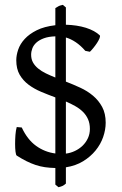

<svg xmlns="http://www.w3.org/2000/svg" viewBox="-20 -696 509 801"><path d="M109.9 -467.8Q109.9 -449.2 117.7 -435.3Q125.5 -421.4 139.2 -410.2Q152.8 -398.9 171.4 -389.9Q189.9 -380.9 210.9 -372.6V-544.4Q182.6 -543.5 163.3 -536.4Q144 -529.3 132.1 -518.6Q120.1 -507.8 115 -494.4Q109.9 -481 109.9 -467.8ZM355 -158.2Q355 -181.2 347.2 -198.7Q339.4 -216.3 325.7 -229.7Q312 -243.2 293.7 -253.4Q275.4 -263.7 254.9 -272.5V-55.2Q274.4 -57.6 292.5 -66.2Q310.5 -74.7 324.5 -88.1Q338.4 -101.6 346.7 -119.4Q355 -137.2 355 -158.2ZM254.9 69.8Q250.5 73.7 247.3 75.9Q244.1 78.1 241 79.6Q237.8 81.1 233.9 82.3Q230 83.5 224.1 85L210.9 74.2V4.9Q187.5 4.4 167.5 1.5Q147.5 -1.5 128.4 -7.8Q109.4 -14.2 90.3 -23.7Q71.3 -33.2 49.8 -46.9Q46.4 -49.3 44.7 -63.2Q43 -77.1 43 -95.5Q43 -113.8 44.4 -133.1Q45.9 -152.3 49.8 -166L70.8 -164.1Q94.2 -113.8 130.4 -87.6Q166.5 -61.5 210.9 -55.7V-289.6Q180.7 -300.8 151.6 -313Q122.6 -325.2 99.4 -342.5Q76.2 -359.9 62 -384.3Q47.9 -408.7 47.9 -444.8Q47.9 -465.3 55.9 -489Q64 -512.7 83 -533.4Q102.1 -554.2 133.3 -569.8Q164.6 -585.4 210.9 -590.8V-662.1Q217.8 -666 220.7 -668Q223.6 -669.9 226.1 -671.1Q228.5 -672.4 231.7 -673.1Q234.9 -673.8 242.2 -675.8L254.9 -665V-592.8Q277.3 -592.3 298.6 -589.1Q319.8 -585.9 338.4 -580.1Q356.9 -574.2 371.6 -566.2Q386.2 -558.1 396 -548.8Q398.9 -545.4 395.3 -536.4Q391.6 -527.3 384.8 -516.8Q377.9 -506.3 369.6 -496.1Q361.3 -485.8 355 -480L335.9 -483.9Q316.4 -506.3 295.9 -520Q275.4 -533.7 254.9 -539.6V-355.5Q285.2 -343.8 314.9 -330.1Q344.7 -316.4 368.2 -296.6Q391.6 -276.9 406.2 -249.8Q420.9 -222.7 420.9 -184.1Q420.9 -154.8 410.4 -124.5Q399.9 -94.2 378.9 -68.4Q357.9 -42.5 326.9 -23.4Q295.9 -4.4 254.9 2Z"/></svg>

Font: Gentium Plus Viet
Style: Regular
Weight: 400
Designer: J. Victor Gaultney, Annie Olsen, Iska Routamaa, Becca Hirsbrunner
Foundry: SIL International
Version: Version 5.000